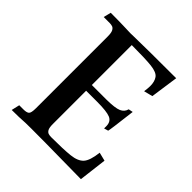

<svg xmlns="http://www.w3.org/2000/svg" viewBox="-163 -689 800 800"><g transform="rotate(45 237.0 -289.0)"><path d="M437.5 0.5Q389.6 0.5 230.5 -2L143.6 -2.4Q113.3 -2.4 108.4 -2Q75.2 0.5 29.8 0.5L38.1 -35.6H63Q81.5 -35.6 88.9 -42Q96.2 -48.3 96.2 -76.2V-498.5Q96.2 -520.5 91.1 -530Q85.9 -539.6 78.4 -542Q70.8 -544.4 63 -544.4H26.9L35.2 -577.6Q91.3 -577.6 124.5 -576.2Q135.3 -575.2 152.8 -575.2L171.9 -575.7Q248 -577.6 420.9 -577.6L403.3 -454.6L364.7 -444.8Q367.7 -466.3 367.7 -478Q367.7 -504.4 356.4 -520.3Q345.2 -536.1 308.6 -540.3Q272 -544.4 192.4 -544.4V-309.1H277.8Q329.1 -309.6 348.4 -318.1Q367.7 -326.7 372.6 -346.2L392.1 -350.1Q377.4 -227.5 375 -222.7L356.4 -217.3V-230Q356.4 -257.3 335.2 -266.4Q314 -275.4 257.3 -275.4H192.4V-79.6Q192.4 -57.6 197.5 -48.8Q202.6 -40 210 -37.8Q217.3 -35.6 226.1 -35.6Q298.3 -35.6 336.7 -39.8Q375 -43.9 392.1 -62.7Q409.2 -81.5 415 -132.8L452.6 -123.5Z"/></g></svg>

Font: Quaaykop
Style: Medium
Weight: 500
Designer: Tup Wanders
Foundry: Free font, DO NOT SELL
Version: Version 1.00;July 31, 2023;FontCreator 11.5.0.2430 64-bit